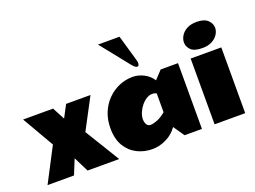

<svg xmlns="http://www.w3.org/2000/svg" viewBox="-141 -1321 2214 1665"><g transform="rotate(-20 966.0 -489.0)"><path d="M380.9 -493.2 440.9 -606.9H666L514.2 -319.8L710 0H418L349.1 -138.2L293 0H48.8L212.9 -314.9L43.9 -606.9H320.8Z M729.5 -275.9Q729.5 -356 756.6 -420.9Q783.7 -485.8 830.6 -532.7Q877.4 -579.6 937 -604.7Q996.6 -629.9 1061.5 -629.9Q1113.8 -629.9 1163.8 -604.2Q1213.9 -578.6 1243.7 -532.2L1313.5 -606.9H1473.6V0H1313.5L1243.7 -101.1Q1206.1 -45.4 1142.6 -13.7Q1079.1 18.1 1011.7 18.1Q937.5 18.1 873 -13.9Q808.6 -45.9 769 -111.1Q729.5 -176.3 729.5 -275.9ZM1020.5 -252Q1020.5 -228 1031.7 -206.5Q1043 -185.1 1068.4 -185.1Q1092.8 -185.1 1130.9 -200Q1168.9 -214.8 1210.4 -250V-422.9Q1193.4 -433.1 1171.9 -433.1Q1144 -433.1 1117.2 -416.3Q1090.3 -399.4 1068.6 -372.3Q1046.9 -345.2 1033.7 -313.5Q1020.5 -281.7 1020.5 -252ZM1075.2 -995.6 1145.5 -752Q1149.4 -738.3 1149.4 -725.6Q1149.4 -698.7 1131.3 -698.7Q1113.8 -698.7 1086.4 -732.9L876.5 -995.6Z M1746.1 -888.2Q1815.4 -888.2 1848.4 -856.9Q1881.3 -825.7 1881.3 -785.2Q1881.3 -754.9 1862.5 -725.3Q1843.8 -695.8 1807.6 -676.5Q1771.5 -657.2 1719.2 -657.2Q1644 -657.2 1613.5 -687.7Q1583 -718.3 1583 -756.8Q1583 -788.1 1601.1 -818.1Q1619.1 -848.1 1655.5 -868.2Q1691.9 -888.2 1746.1 -888.2ZM1873 0H1590.3V-606.9H1873Z"/></g></svg>

Font: Rammetto One
Style: Regular
Weight: 400
Designer: Vernon Adams
Foundry: Vernon Adams
Version: Version 1.100; ttfautohint (v1.8.4.7-5d5b)